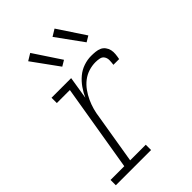

<svg xmlns="http://www.w3.org/2000/svg" viewBox="-224 -855 948 948"><g transform="rotate(-45 250.0 -380.5)"><path d="M8 0V-37H104L180 -493H89V-530H226L207 -412Q218 -437 234.5 -460.5Q251 -484 272.5 -502Q294 -520 320.5 -529Q347 -538 373 -538Q388 -538 403 -536.5Q418 -535 430.5 -529.5Q443 -524 451.5 -512.5Q460 -501 463 -487.5Q466 -474 464.5 -459Q463 -444 460 -429H420Q422 -443 422.5 -457.5Q423 -472 416 -483.5Q409 -495 395 -498Q381 -501 367 -501Q343 -501 319 -493.5Q295 -486 275 -470.5Q255 -455 240 -434Q225 -413 214.5 -390Q204 -367 197.5 -343.5Q191 -320 188 -296L145 -37H254V0ZM405 -601 305 -739 341 -761 435 -619ZM235 -601 135 -739 171 -761 265 -619Z"/></g></svg>

Font: Iosevka Slab XLtObl
Style: Regular
Weight: 200
Italic angle: -9°
Monospace: yes
Designer: Belleve Invis
Foundry: Belleve Invis
Version: Version 11.1.1; ttfautohint (v1.8.3)